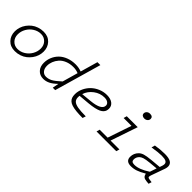

<svg xmlns="http://www.w3.org/2000/svg" viewBox="161 -1727 2747 2747"><g transform="rotate(45 1534.5 -353.0)"><path d="M356 -475.1Q447.8 -475.1 502 -417.2Q556.2 -359.4 556.2 -272.9Q556.2 -230.5 542.5 -188.5Q528.8 -146.5 502.4 -110.1Q476.1 -73.7 440.4 -45.4Q404.8 -17.1 357.4 -1Q310.1 15.1 257.8 15.1Q166 15.1 112.1 -42.5Q58.1 -100.1 58.1 -187Q58.1 -229.5 71.8 -271.5Q85.4 -313.5 111.6 -349.9Q137.7 -386.2 173.3 -414.6Q209 -442.9 256.3 -459Q303.7 -475.1 356 -475.1ZM263.2 -34.2Q324.2 -34.2 378.2 -67.6Q432.1 -101.1 464.1 -156.7Q496.1 -212.4 496.1 -274.9Q496.1 -340.3 454.8 -383.1Q413.6 -425.8 351.1 -425.8Q290 -425.8 236.1 -392.3Q182.1 -358.9 150.1 -303.2Q118.2 -247.6 118.2 -185.1Q118.2 -119.6 159.4 -76.9Q200.7 -34.2 263.2 -34.2Z M1012.7 0 1030.8 -95.2Q973.6 -39.6 925.3 -15.9Q877 7.8 825.7 7.8Q755.9 7.8 712.9 -38.1Q669.9 -84 669.9 -160.2Q669.9 -222.7 693.6 -278.6Q717.3 -334.5 760 -376.5Q802.7 -418.5 867.4 -443.1Q932.1 -467.8 1009.8 -467.8Q1074.7 -467.8 1130.9 -445.8L1206.5 -710H1265.6L1062 0ZM731.9 -163.1Q731.9 -107.9 759.8 -75Q787.6 -42 831.5 -42Q878.9 -42 924.1 -65.4Q969.2 -88.9 1049.8 -163.1L1116.7 -397.9Q1068.4 -418 1012.7 -418Q943.4 -418 887.7 -394.5Q832 -371.1 799.1 -333.3Q766.1 -295.4 749 -251.7Q731.9 -208 731.9 -163.1Z M1636.7 -43.9 1620.6 4.9Q1544.4 4.9 1490.7 -0.7Q1437 -6.3 1399.9 -18.1Q1362.8 -29.8 1341.3 -49.6Q1319.8 -69.3 1310.8 -95.2Q1301.8 -121.1 1301.8 -158.2Q1301.8 -218.3 1327.9 -275.9Q1354 -333.5 1398.2 -377.4Q1442.4 -421.4 1504.9 -448.2Q1567.4 -475.1 1635.7 -475.1Q1710.4 -475.1 1752.4 -442.6Q1794.4 -410.2 1794.4 -357.9Q1794.4 -333.5 1788.3 -314.5Q1782.2 -295.4 1765.4 -276.9Q1748.5 -258.3 1720 -244.9Q1691.4 -231.4 1644.8 -220.7Q1598.1 -210 1534.7 -204.1L1365.7 -189Q1363.8 -169.4 1363.8 -159.2Q1363.8 -114.3 1389.4 -89.8Q1415 -65.4 1473.1 -54.7Q1531.2 -43.9 1636.7 -43.9ZM1635.7 -424.8Q1548.3 -424.8 1474.9 -369.9Q1401.4 -314.9 1375.5 -232.9L1531.7 -248Q1732.4 -267.6 1732.4 -357.9Q1732.4 -386.2 1706.8 -405.5Q1681.2 -424.8 1635.7 -424.8Z M2249.5 -613.8Q2224.1 -613.8 2208.3 -626.2Q2192.4 -638.7 2192.4 -661.1Q2192.4 -684.6 2211.4 -702.9Q2230.5 -721.2 2262.2 -721.2Q2290.5 -721.2 2304.9 -709Q2319.3 -696.8 2319.3 -674.8Q2319.3 -649.4 2299.6 -631.6Q2279.8 -613.8 2249.5 -613.8ZM1912.1 -49.8H2073.2L2195.3 -410.2H2036.1L2050.3 -460H2271.5L2132.3 -49.8H2311.5L2297.4 0H1898.4Z M2892.1 -102.1Q2886.2 -83.5 2886.2 -74.2Q2886.2 -63 2894.8 -57.9Q2903.3 -52.7 2924.3 -49.8L2968.3 -43.9L2954.1 2.9L2905.3 -2Q2866.7 -5.4 2848.1 -22Q2829.6 -38.6 2825.2 -69.8H2818.8Q2751.5 -29.8 2700.4 -12.5Q2649.4 4.9 2596.2 4.9Q2494.1 4.9 2494.1 -84Q2494.1 -155.3 2544.9 -206.1Q2570.3 -231.4 2611.6 -244.4Q2652.8 -257.3 2745.1 -266.1L2897 -279.8L2911.1 -321.8Q2917 -341.8 2917 -356Q2917 -386.2 2890.4 -400.6Q2863.8 -415 2802.2 -415Q2737.8 -415 2616.2 -395L2630.9 -448.2Q2725.6 -464.8 2817.9 -464.8Q2899.9 -464.8 2939 -440.9Q2978 -417 2978 -369.1Q2978 -343.3 2969.2 -318.8ZM2619.1 -44.9Q2712.9 -44.9 2845.2 -131.8L2879.9 -233.9L2754.9 -222.2Q2677.7 -214.4 2643.6 -203.1Q2609.4 -191.9 2591.3 -173.8Q2557.1 -139.6 2557.1 -94.2Q2557.1 -69.3 2570.8 -57.1Q2584.5 -44.9 2619.1 -44.9Z"/></g></svg>

Font: IntelOne Mono Light
Style: Italic
Weight: 300
Italic angle: -16°
Designer: Fred Shallcrass
Foundry: Frere-Jones Type LLC
Version: Version 1.200;hotconv 1.1.0;makeotfexe 2.6.0;FJTRelease1.2